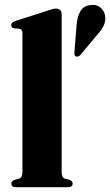

<svg xmlns="http://www.w3.org/2000/svg" viewBox="-20 -785 461 805"><path d="M238.5 -725V-63.5Q238.5 -40 252.5 -36L271 -31Q284.5 -26.5 284.5 -15.5Q284.5 0 264.5 0H47Q27.5 0 27.5 -15.5Q27.5 -26 41.5 -31L60 -36Q74 -40.5 74 -63.5V-646Q74 -662.5 61.5 -664.5L39.5 -666Q27 -669 27 -680Q27 -691 44 -697L175.5 -739Q202.5 -749 213.5 -749Q238.5 -749 238.5 -725ZM301 -678.5Q303.5 -713.5 316 -736.2Q328.5 -759 355 -763Q381.5 -768.5 399 -754.8Q416.5 -741 420 -722Q424.5 -698 414.8 -677.8Q405 -657.5 386 -637.5L316.5 -554Q307.5 -545 298 -548.5Q293 -551.5 292.2 -556Q291.5 -560.5 292 -566.5Z"/></svg>

Font: Fraunces 72pt
Style: Bold
Weight: 700
Version: Version 1.000;[b76b70a41]